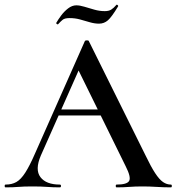

<svg xmlns="http://www.w3.org/2000/svg" viewBox="-26 -808 761 828"><path d="M216 -310 231 -336H437L444 -310ZM711 -12Q715 -12 715 -6Q715 0 711 0Q681 0 649.5 -2Q618 -4 589 -4Q556 -4 531.5 -2Q507 0 477 0Q473 0 473 -6Q473 -12 477 -12Q522 -12 531 -28Q540 -44 516 -91L307 -516L348 -583L150 -137Q124 -76 148.5 -44Q173 -12 232 -12Q237 -12 237 -6Q237 0 232 0Q202 0 177 -2Q152 -4 114 -4Q76 -4 53.5 -2Q31 0 -2 0Q-6 0 -6 -6Q-6 -12 -2 -12Q25 -12 44.5 -23Q64 -34 83 -63.5Q102 -93 125 -146L340 -631Q342 -634 349 -634Q356 -634 357 -631L602 -137Q625 -89 643 -61.5Q661 -34 677 -23Q693 -12 711 -12ZM426 -760Q443 -760 453.5 -766.5Q464 -773 476 -787Q478 -789 481.5 -786Q485 -783 483 -780Q456 -735 439.5 -720.5Q423 -706 401 -706Q382 -706 361.5 -712Q341 -718 319.5 -724Q298 -730 274 -730Q253 -730 244 -722.5Q235 -715 224 -703Q222 -702 218.5 -705Q215 -708 217 -710Q225 -724 238 -741.5Q251 -759 268 -772Q285 -785 303 -785Q318 -785 338 -779Q358 -773 380.5 -766.5Q403 -760 426 -760Z"/></svg>

Font: Cormorant SemiBold
Style: Regular
Weight: 600
Designer: Christian Thalmann (Catharsis Fonts)
Foundry: Catharsis Fonts
Version: Version 4.000